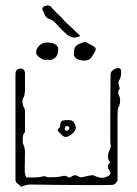

<svg xmlns="http://www.w3.org/2000/svg" viewBox="-20 -718 530 745"><path d="M62 7Q56 0 48 -5.5Q40 -11 40 -22V-431Q40 -445 49.5 -449.5Q59 -454 68 -450Q77 -446 77 -432V-367Q77 -363 75.5 -353.5Q74 -344 72 -341Q67 -334 67 -325.5Q67 -317 69 -310Q71 -303 74.5 -297.5Q78 -292 77 -284V-206Q69 -197 68.5 -185Q68 -173 68 -163Q74 -153 75.5 -143Q77 -133 77 -122Q77 -116 76.5 -100Q76 -84 76 -54Q76 -42 82 -30Q92 -29 112.5 -29.5Q133 -30 140 -32Q154 -36 158 -33Q162 -30 172 -30Q203 -30 218.5 -34Q234 -38 240 -33Q249 -26 256.5 -32Q264 -38 271 -38Q278 -38 283.5 -34Q289 -30 295 -30Q299 -30 310 -33Q321 -36 332 -37.5Q343 -39 347 -36Q355 -31 369.5 -28.5Q384 -26 402 -36Q406 -39 408 -43.5Q410 -48 407 -52Q399 -63 398.5 -70.5Q398 -78 407 -89Q397 -101 399 -115Q401 -129 408 -143Q411 -148 409.5 -155.5Q408 -163 408 -170Q408 -229 408 -295Q408 -361 409 -420Q409 -425 409 -430Q409 -435 413 -441Q418 -447 426.5 -451Q435 -455 442.5 -453.5Q450 -452 450 -440Q450 -421 446 -413.5Q442 -406 440 -399.5Q438 -393 445 -375Q435 -362 440.5 -351Q446 -340 446 -330Q446 -316 443.5 -311Q441 -306 438.5 -299Q436 -292 436 -268Q436 -261 436 -234.5Q436 -208 436 -173Q436 -138 436 -103.5Q436 -69 436 -45Q436 -21 436 -19Q436 -14 429.5 -7.5Q423 -1 418 -1Q410 0 377.5 0Q345 0 301 0Q257 0 213 -0.5Q169 -1 137 -1.5Q105 -2 98 -2Q90 -2 81.5 0Q73 2 62 7ZM222 -192 208 -206Q200 -214 207 -219Q214 -224 214 -235Q214 -250 230 -251.5Q246 -253 256 -251Q263 -250 268.5 -240.5Q274 -231 274 -223Q274 -215 268 -207Q261 -198 247 -190Q233 -182 222 -192ZM235 -212Q238 -209 242 -211.5Q246 -214 247 -216Q249 -217 249 -220Q249 -226 244 -228Q241 -229 237 -228.5Q233 -228 233 -224Q233 -220 231 -219Q229 -218 231 -216ZM307 -483Q276 -483 267 -502Q266 -509 267.5 -523.5Q269 -538 282 -545Q292 -550 302 -553.5Q312 -557 319 -552Q324 -548 331 -545Q338 -542 344 -538Q356 -531 349 -519Q342 -506 334 -494.5Q326 -483 307 -483ZM155 -486Q149 -485 144 -488.5Q139 -492 132 -496Q120 -505 120 -516Q121 -530 133 -541.5Q145 -553 164 -553Q178 -553 189.5 -548.5Q201 -544 205 -533Q207 -528 204.5 -513Q202 -498 188 -490Q179 -484 171.5 -485.5Q164 -487 155 -486ZM291 -579Q287 -575 273 -572.5Q259 -570 241 -583Q225 -597 214.5 -608Q204 -619 196 -628Q192 -633 186.5 -637Q181 -641 175 -643Q159 -648 154 -659.5Q149 -671 144 -683Q143 -686 148.5 -691.5Q154 -697 157 -695Q159 -694 162 -696.5Q165 -699 167 -697Q174 -696 178.5 -691Q183 -686 187 -681Q194 -673 201 -666.5Q208 -660 216 -653Q228 -637 249 -619Q260 -609 270.5 -599Q281 -589 291 -579Z"/></svg>

Font: Sankofa Display
Style: Regular
Weight: 400
Designer: Batsirai Madzonga
Foundry: Batsirai Madzonga
Version: Version 1.000; ttfautohint (v1.8.4.7-5d5b)